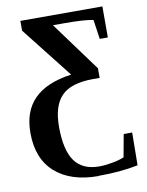

<svg xmlns="http://www.w3.org/2000/svg" viewBox="-94 -721 770 1005"><g transform="rotate(-10 290.5 -218.5)"><path d="M348 216V217Q200 217 117 143Q35 70 35 -67Q35 -182 100 -247Q164 -312 298 -331L85 -602V-654H521V-489H478L463 -592Q420 -602 307 -602H249L442 -339V-288H407Q290 -288 239 -236Q188 -184 188 -73Q188 52 230 110Q272 168 360 168Q391 168 429 161Q469 154 493 143L515 23H560L558 197Q466 216 348 216Z"/></g></svg>

Font: Libra Serif Modern
Style: Bold
Weight: 700
Designer: Stefan Peev, Context Ltd
Foundry: Ascender Corporation
Version: Version 1.000